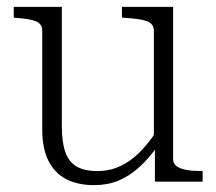

<svg xmlns="http://www.w3.org/2000/svg" viewBox="-20 -529 630 559"><path d="M160 -509V-161Q160 -116 170 -87Q180 -58 202.5 -44.5Q225 -31 264 -31Q299 -31 329.5 -45Q360 -59 387 -86Q414 -113 438 -151L439 -104Q413 -67 384.5 -41.5Q356 -16 324.5 -3Q293 10 254 10Q207 10 173.5 -7Q140 -24 121.5 -60Q103 -96 103 -151V-439Q103 -461 82 -468Q61 -475 25 -477L20 -478V-509ZM484 -509V-66Q484 -52 495 -44.5Q506 -37 524.5 -34Q543 -31 567 -31H570V0H431V-112L428 -116V-439Q428 -461 406 -468Q384 -475 343 -477L335 -478V-509Z"/></svg>

Font: Roboto Serif 36pt ExtraLight
Style: Regular
Weight: 250
Designer: Greg Gazdowicz
Foundry: Commercial Type
Version: Version 1.008